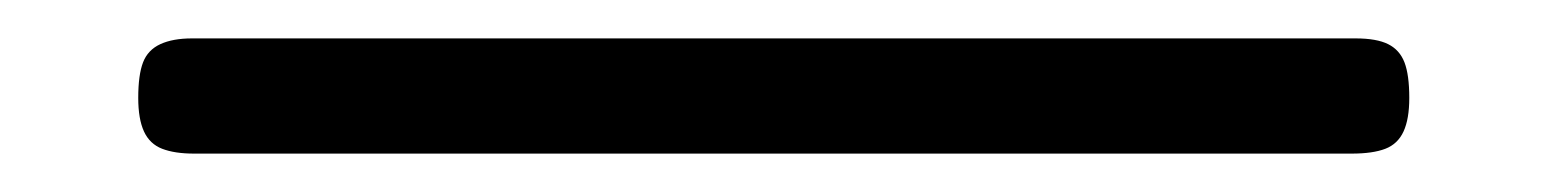

<svg xmlns="http://www.w3.org/2000/svg" viewBox="-20 37 804 100"><path d="M81 117Q71 117 64.5 114.5Q58 112 55 105.5Q52 99 52 88Q52 76 54.5 69.5Q57 63 63.5 60Q70 57 80 57H686Q697 57 703 60Q709 63 711.5 69.5Q714 76 714 88Q714 99 711 105.5Q708 112 701.5 114.5Q695 117 684 117Z"/></svg>

Font: Fredoka SemiCondensed Light
Style: Regular
Weight: 300
Width: 4
Designer: Ben Nathan
Foundry: Milena B. Brandão, Ben Nathan
Version: Version 2.001